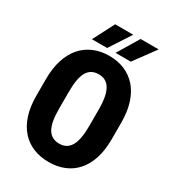

<svg xmlns="http://www.w3.org/2000/svg" viewBox="-215 -1018 1033 1146"><g transform="rotate(30 302.0 -445.5)"><path d="M561 -409.7V-296.4Q561 -220.7 542.5 -163.3Q523.9 -106 489.5 -67.4Q455.1 -28.8 407.5 -9.5Q359.9 9.8 302.2 9.8Q244.1 9.8 196.3 -9.5Q148.4 -28.8 113.8 -67.4Q79.1 -106 60.3 -163.3Q41.5 -220.7 41.5 -296.4V-409.7Q41.5 -486.3 60.3 -544.7Q79.1 -603 113.5 -641.8Q147.9 -680.7 195.6 -700.7Q243.2 -720.7 301.3 -720.7Q359.4 -720.7 407 -700.7Q454.6 -680.7 489 -641.8Q523.4 -603 542.2 -544.7Q561 -486.3 561 -409.7ZM405.3 -296.4V-410.6Q405.3 -460 398.7 -494.6Q392.1 -529.3 378.9 -551.3Q365.7 -573.2 346.4 -583.5Q327.1 -593.8 301.3 -593.8Q274.9 -593.8 255.4 -583.5Q235.8 -573.2 222.9 -551.3Q210 -529.3 203.9 -494.6Q197.8 -460 197.8 -410.6V-296.4Q197.8 -248.5 204.1 -214.4Q210.4 -180.2 223.6 -158.7Q236.8 -137.2 256.3 -127Q275.9 -116.7 302.2 -116.7Q327.6 -116.7 346.9 -127Q366.2 -137.2 379.2 -158.7Q392.1 -180.2 398.7 -214.4Q405.3 -248.5 405.3 -296.4ZM323.2 -754.4 411.1 -900.9H535.6L428.2 -754.4ZM160.2 -754.4 235.8 -900.9H360.4L265.1 -754.4Z"/></g></svg>

Font: Roboto Condensed ExtraBold
Style: Regular
Weight: 800
Designer: Christian Robertson
Foundry: Google
Version: Version 3.008; 2023